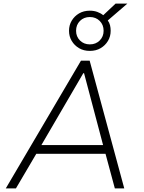

<svg xmlns="http://www.w3.org/2000/svg" viewBox="-20 -1040 796 1060"><path d="M12 0 427 -705H475L666 0H614L559 -204L590 -191H154L188 -204L68 0ZM440 -636 202 -228 179 -239H581L552 -228L444 -636ZM476 -759Q442 -759 416.5 -774Q391 -789 376 -814Q361 -839 361 -870Q361 -901 376 -926Q391 -951 416.5 -966Q442 -981 476 -981Q498 -981 516.5 -974.5Q535 -968 550 -956L618 -1020H683L575 -927Q584 -915 587.5 -900.5Q591 -886 591 -870Q591 -839 576 -814Q561 -789 535.5 -774Q510 -759 476 -759ZM476 -795Q509 -795 530.5 -816.5Q552 -838 552 -870Q552 -903 530.5 -924.5Q509 -946 476 -946Q443 -946 421.5 -924.5Q400 -903 400 -870Q400 -838 421.5 -816.5Q443 -795 476 -795Z"/></svg>

Font: Nunito Sans 7pt ExtraLight
Style: Italic
Weight: 250
Italic angle: -9°
Designer: Vernon Adams
Foundry: Vernon Adams
Version: Version 3.101;gftools[0.9.27]